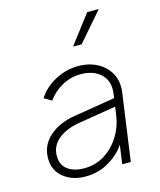

<svg xmlns="http://www.w3.org/2000/svg" viewBox="-119 -875 810 972"><g transform="rotate(-15 286.5 -389.0)"><path d="M208 12Q140 12 94 -25Q48 -62 48 -126Q48 -194 100 -240Q152 -286 236 -299L450 -334L453 -356Q462 -421 423 -458Q384 -495 317 -495Q265 -495 219 -469.5Q173 -444 144 -403L105 -426Q123 -456 155 -481.5Q187 -507 228.5 -522.5Q270 -538 316 -538Q372 -538 416 -514.5Q460 -491 482.5 -448.5Q505 -406 497 -350L448 0H403L417 -99Q388 -54 332.5 -21Q277 12 208 12ZM94 -126Q94 -78 127 -54Q160 -30 212 -30Q273 -30 320.5 -60Q368 -90 399 -140Q430 -190 438 -250L444 -291L249 -259Q179 -248 136.5 -213.5Q94 -179 94 -126ZM317 -640 431 -790H492L362 -640Z"/></g></svg>

Font: Plus Jakarta Sans ExtraLight
Style: Italic
Weight: 200
Italic angle: -8°
Designer: Gumpita Rahayu
Foundry: Tokotype
Version: Version 2.071; ttfautohint (v1.8.4.7-5d5b);gftools[0.9.29]